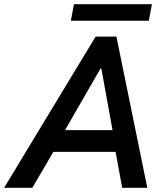

<svg xmlns="http://www.w3.org/2000/svg" viewBox="-63 -894 782 914"><path d="M392.1 -719.7H491.2L638.2 0H518.6L487.3 -170.9H190.9L90.8 0H-43.5ZM289.1 -874H660.2L645.5 -795.4H274.4ZM472.7 -274.4 419.4 -567.9H415.5L246.6 -274.4Z"/></svg>

Font: Reddit Sans Fudge SmBold Italic
Style: Regular
Weight: 600
Italic angle: -11.25°
Designer: Stephen Hutchings
Version: Version 1.013